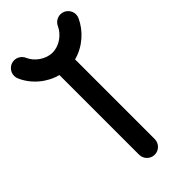

<svg xmlns="http://www.w3.org/2000/svg" viewBox="-282 -790 847 847"><g transform="rotate(-45 141.5 -366.5)"><path d="M190.4 -48.8V-545.9C253.4 -562.5 304.7 -608.9 329.6 -663.6C332.5 -669.9 334 -676.3 334 -683.6C334 -710.4 312 -732.4 285.2 -732.4C265.6 -732.4 248.5 -720.7 240.7 -703.6C224.1 -667 184.1 -637.2 141.6 -637.2C99.6 -637.2 58.1 -667 42.5 -703.6C35.2 -720.7 17.6 -733.4 -2.4 -733.4C-29.3 -733.4 -51.3 -711.4 -51.3 -684.6C-51.3 -677.7 -49.8 -671.4 -47.4 -665.5C-22.9 -608.4 29.8 -562.5 92.8 -545.9V-48.8C92.8 -22 114.7 0 141.6 0C168.5 0 190.4 -22 190.4 -48.8Z"/></g></svg>

Font: Velvelyne Book
Style: Bold
Weight: 700
Designer: Manon Van der Borght et Mariel Nils
Foundry: Velvetyne
Version: Version 1.070;Glyphs 3.3.1 (3343)